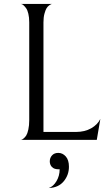

<svg xmlns="http://www.w3.org/2000/svg" viewBox="-20 -708 546 972"><path d="M128 -595Q128 -620 123.5 -638.5Q119 -657 112.5 -666Q106 -675 100 -680.5Q94 -686 90 -687L85 -688H244Q242 -688 239 -687Q236 -686 228.5 -680.5Q221 -675 215.5 -666Q210 -657 205 -638.5Q200 -620 200 -595V-40H364Q409 -40 441.5 -58.5Q474 -77 488 -106L470 0H85Q87 0 90 -1Q93 -2 100 -7.5Q107 -13 113 -22.5Q119 -32 123.5 -52.5Q128 -73 128 -100ZM227 244Q250 236 266 209Q282 182 282 149H276Q254 149 243 137.5Q232 126 232 109Q232 91 243.5 78.5Q255 66 275 66Q297 66 313 84Q329 102 329 136Q329 178 302.5 210Q276 242 227 244Z"/></svg>

Font: Bellefair
Style: Regular
Weight: 400
Designer: Nick Shinn, Liron Lavi Turkenic
Foundry: Shinntype
Version: Version 1.003;PS 001.003;hotconv 1.0.88;makeotf.lib2.5.64775